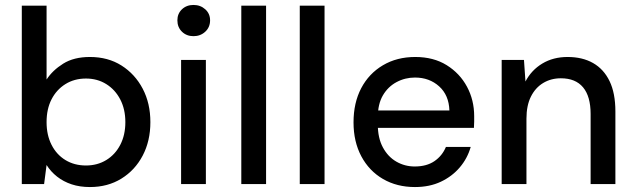

<svg xmlns="http://www.w3.org/2000/svg" viewBox="-20 -743 2563 775"><path d="M343 12Q302 12 269 1Q236 -10 210.5 -30Q185 -50 168 -77L158 0H68V-720H168V-422Q192 -459 235 -486Q278 -513 343 -513Q416 -513 470.5 -478.5Q525 -444 556 -385Q587 -326 587 -250Q587 -174 556 -115Q525 -56 470 -22Q415 12 343 12ZM327 -75Q373 -75 409 -97Q445 -119 465.5 -158.5Q486 -198 486 -250Q486 -302 465.5 -341.5Q445 -381 409 -403.5Q373 -426 327 -426Q280 -426 244 -403.5Q208 -381 188 -342Q168 -303 168 -250Q168 -198 188 -158.5Q208 -119 244 -97Q280 -75 327 -75Z M711 0V-501H811V0ZM761 -597Q733 -597 714.5 -615Q696 -633 696 -661Q696 -688 714.5 -705.5Q733 -723 761 -723Q789 -723 808.5 -705.5Q828 -688 828 -661Q828 -633 808.5 -615Q789 -597 761 -597Z M954 0V-720H1054V0Z M1190 0V-720H1290V0Z M1655 12Q1582 12 1526 -20.5Q1470 -53 1438.5 -112Q1407 -171 1407 -249Q1407 -328 1438 -387Q1469 -446 1525.5 -479.5Q1582 -513 1656 -513Q1730 -513 1783 -480Q1836 -447 1865 -393Q1894 -339 1894 -274Q1894 -264 1894 -252.5Q1894 -241 1893 -227H1480V-297H1794Q1792 -359 1752.5 -394.5Q1713 -430 1655 -430Q1615 -430 1580.5 -411.5Q1546 -393 1525.5 -358Q1505 -323 1505 -269V-241Q1505 -186 1525.5 -148Q1546 -110 1580 -90.5Q1614 -71 1654 -71Q1702 -71 1733.5 -92.5Q1765 -114 1780 -150H1880Q1867 -104 1836 -67.5Q1805 -31 1759.5 -9.5Q1714 12 1655 12Z M2005 0V-501H2095L2101 -414Q2125 -460 2169 -486.5Q2213 -513 2271 -513Q2331 -513 2374 -488.5Q2417 -464 2440.5 -415.5Q2464 -367 2464 -293V0H2364V-283Q2364 -354 2333.5 -390.5Q2303 -427 2244 -427Q2204 -427 2172.5 -408Q2141 -389 2123 -353Q2105 -317 2105 -264V0Z"/></svg>

Font: DMSans_18ptMedium
Style: Regular
Weight: 500
Designer: Colophon Foundry, Jonny Pinhorn
Foundry: Colophon Foundry
Version: Version 4.004;gftools[0.9.30]